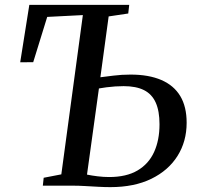

<svg xmlns="http://www.w3.org/2000/svg" viewBox="-20 -763 814 789"><path d="M433.5 6Q410.5 6 383 4.5Q355.5 3 329 1.5Q302.5 0 281 0H156L159.5 -32.5L232 -46.5L320.5 -701L174 -693.5L116.5 -507.5L63 -507L100.5 -743H511L507 -707.5L426.5 -695.5L392.5 -445.5Q412.5 -448 446 -452.2Q479.5 -456.5 516.5 -456.5Q591.5 -456.5 643 -434.2Q694.5 -412 720.8 -368.2Q747 -324.5 747 -258.5Q747 -182 709.5 -122.2Q672 -62.5 601.8 -28.2Q531.5 6 433.5 6ZM428.5 -35.5Q499.5 -35.5 545.2 -62.5Q591 -89.5 613.2 -138.2Q635.5 -187 635.5 -252.5Q635.5 -306.5 620 -341.2Q604.5 -376 572 -392.5Q539.5 -409 488 -409Q472 -409 453.2 -407.8Q434.5 -406.5 417 -404.2Q399.5 -402 386.5 -399.5L337.5 -45.5Q356.5 -41.5 381 -38.5Q405.5 -35.5 428.5 -35.5Z"/></svg>

Font: Merriweather 60pt
Style: Italic
Weight: 400
Italic angle: -7.8°
Version: Version 2.101